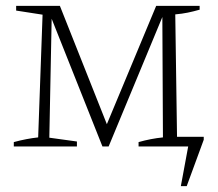

<svg xmlns="http://www.w3.org/2000/svg" viewBox="-20 -499 742 654"><path d="M596 135 621 0H452V-15Q473 -21 494 -25Q515 -29 535 -31L533 -441L350 0H329L156 -435L148 -30L242 -17V0H27V-15Q49 -21 70 -25Q91 -29 110 -31L125 -449L35 -463V-479H184L344 -76L512 -479H660V-466Q639 -460 619.5 -456Q600 -452 577 -450L583 -33H674V-23L616 135Z"/></svg>

Font: Piazzolla ExtraLight
Style: Regular
Weight: 200
Designer: Juan Pablo del Peral
Foundry: Huerta Tipografica
Version: Version 1.330